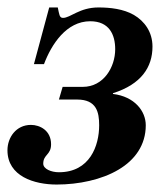

<svg xmlns="http://www.w3.org/2000/svg" viewBox="-31 -482 451 515"><path d="M101 -462 60 -310H87C107 -363 147 -425 211 -425C262 -425 278 -389 278 -350C278 -302 247 -249 191 -249H137L127 -215H176C228 -215 235 -181 235 -146C235 -91 210 -20 127 -20C106 -20 85 -29 85 -43C85 -68 106 -66 106 -95C106 -132 76 -147 52 -147C12 -147 -11 -113 -11 -79C-11 -9 61 13 121 13C180 13 242 0 287 -27C331 -53 360 -93 360 -146C360 -184 330 -223 272 -230V-232C348 -256 378 -302 378 -357C378 -396 357 -425 328 -442C300 -458 265 -462 233 -462C182 -462 158 -434 138 -434C128 -434 128 -444 124 -462Z"/></svg>

Font: STIXGeneral
Style: Bold Italic
Weight: 700
Italic angle: -16.33°
Designer: MicroPress Inc., with final additions and corrections provided by Coen Hoffman, Elsevier (retired)
Version: Version 1.1.0